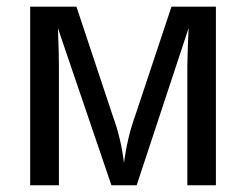

<svg xmlns="http://www.w3.org/2000/svg" viewBox="-20 -548 728 568"><path d="M384.3 0H309.6L151.4 -464.4Q154.3 -388.2 154.3 -353.5V0H69.3V-528.3H206.1L313.5 -205.6Q338.9 -135.7 346.7 -65.9Q357.4 -144.5 379.9 -205.6L487.3 -528.3H618.7V0H534.2V-353.5L535.6 -409.2L538.1 -465.3Z"/></svg>

Font: Liberation Sans
Style: Regular
Weight: 400
Designer: Steve Matteson
Foundry: Ascender Corporation
Version: Version 2.00.1